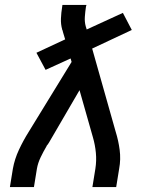

<svg xmlns="http://www.w3.org/2000/svg" viewBox="-20 -755 640 775"><path d="M20 0 32 -74Q39 -113 56.5 -150.5Q74 -188 96 -223L269 -505L265 -519L164 -473L127 -542L243 -596L234 -626Q234 -629 233 -631Q232 -633 231 -635Q231 -635 231 -635Q231 -635 231 -636Q225 -657 226 -680.5Q227 -704 231 -728L232 -735H329L327 -728Q324 -708 322.5 -687.5Q321 -667 326 -649L330 -636L476 -703L512 -634L352 -559L447 -223Q458 -188 463 -150Q468 -112 461 -74L449 0H353L365 -74Q370 -106 367 -138Q364 -170 355 -201L301 -391L178 -180Q176 -177 173.5 -173Q171 -169 168 -166V-165Q155 -143 144 -120Q133 -97 129 -74L117 0Z"/></svg>

Font: Iosevka Curly Medium Extended
Style: Italic
Weight: 500
Width: 7
Italic angle: -9°
Monospace: yes
Designer: Belleve Invis
Foundry: Belleve Invis
Version: Version 11.1.0; ttfautohint (v1.8.3)